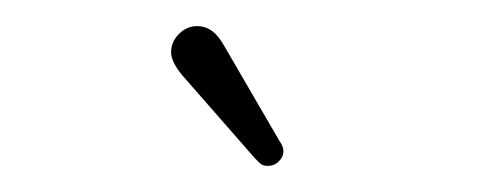

<svg xmlns="http://www.w3.org/2000/svg" viewBox="-20 -584 373 147"><path d="M119 -527 175 -463Q177 -461 178.5 -459.5Q180 -458 181.5 -457.5Q183 -457 185 -457Q190 -457 193.5 -460.5Q197 -464 197 -468Q197 -472 194 -476L151 -550Q148 -555 145 -558Q142 -561 138.5 -562.5Q135 -564 131 -564Q123 -564 117 -558Q111 -552 111 -544Q111 -537 119 -527Z"/></svg>

Font: Beiruti ExtraLight
Style: Regular
Weight: 250
Designer: Arlette Boutros
Foundry: Boutros
Version: Version 1.41